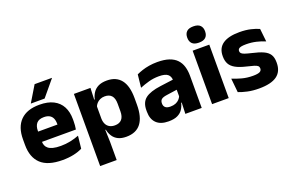

<svg xmlns="http://www.w3.org/2000/svg" viewBox="-102 -1087 2546 1659"><g transform="rotate(-20 1171.0 -257.5)"><path d="M295 12.5Q160.9 12.5 97.1 -47.2Q33.2 -107 33.2 -221.4V-272.5Q33.2 -385.7 93.1 -445.8Q152.9 -505.8 267.7 -505.8Q344.5 -505.8 395.6 -479.7Q446.8 -453.6 472.6 -405.1Q498.3 -356.5 498.3 -288.5V-272.1Q498.3 -253 496.7 -233.3Q495 -213.5 491.8 -196.4H354.1Q355.8 -225.6 356.4 -251.4Q357 -277.2 357 -297.9Q357 -328.3 347.5 -349.2Q337.9 -370 318.2 -380.9Q298.5 -391.8 267.7 -391.8Q221.7 -391.8 200.4 -367.1Q179 -342.4 179 -296.9V-252L179.9 -235.3V-200.5Q179.9 -181.3 186.2 -164.4Q192.5 -147.5 208.3 -134.7Q224.2 -121.9 251.9 -114.8Q279.7 -107.6 322.6 -107.6Q367.9 -107.6 410 -116.3Q452.1 -125 490.7 -140.1L478.2 -25.2Q444.2 -7.5 397.6 2.5Q351.1 12.5 295 12.5ZM114.2 -196.4V-291.2H461V-196.4ZM290.8 -686.8H449.7V-684.9L329.4 -540.2H203.3V-541.7Z M881.7 11.7Q837.5 11.7 807.5 -2.9Q777.4 -17.5 759.7 -44.2Q741.9 -70.8 734.3 -106.4H694.8L731 -209.4Q731.8 -179.2 742.8 -158Q753.7 -136.9 774 -125.8Q794.2 -114.7 822.2 -114.7Q864 -114.7 885.7 -139.5Q907.3 -164.2 907.3 -213.1V-283.2Q907.3 -332.2 886.1 -356.5Q864.9 -380.8 822.9 -380.8Q799.3 -380.8 780.1 -372Q760.9 -363.2 747.7 -348.2Q734.4 -333.3 728.5 -314.5L693.3 -385H734Q741.4 -418.1 758.9 -444.9Q776.4 -471.7 807.4 -487.4Q838.4 -503.1 886.7 -503.1Q972.5 -503.1 1016.8 -446.7Q1061.2 -390.3 1061.2 -278.2V-218.1Q1061.2 -104.7 1016.8 -46.5Q972.3 11.7 881.7 11.7ZM580.9 172V-491.4H733.2L727.8 -358.8L731 -341.7V-152.7L728.8 -126.4L733 5.2V172Z M1426.9 0 1431.6 -123 1428.1 -130.7V-284L1427.2 -303.9Q1427.2 -345.1 1403 -364.5Q1378.8 -383.8 1322.3 -383.8Q1272.8 -383.8 1228.3 -371.4Q1183.8 -359 1144.5 -342.8L1157.3 -461.4Q1180.8 -472.5 1210.2 -482.3Q1239.7 -492.1 1275.1 -498Q1310.4 -504 1350.9 -504Q1415.5 -504 1459.1 -489Q1502.6 -474 1528.5 -446.4Q1554.5 -418.8 1565.9 -380.6Q1577.4 -342.5 1577.4 -296.4V0ZM1270.5 11.7Q1196.9 11.7 1159 -25.4Q1121 -62.6 1121 -131V-144.3Q1121 -217.1 1165.6 -251.7Q1210.3 -286.3 1307.8 -299L1439.8 -316.5L1448.8 -224.6L1331.8 -207.7Q1296.3 -202.8 1282 -190.8Q1267.6 -178.8 1267.6 -155.4V-151.8Q1267.6 -129.5 1282.1 -116.4Q1296.6 -103.2 1328.6 -103.2Q1356.5 -103.2 1376.6 -111.5Q1396.8 -119.8 1409.9 -133.8Q1423.1 -147.7 1429.6 -164.4L1451.1 -102.7H1425.8Q1418.1 -70.3 1401.2 -44.5Q1384.3 -18.6 1352.9 -3.5Q1321.6 11.7 1270.5 11.7Z M1672.8 0V-491.4H1825.8V0ZM1749.3 -538Q1706.7 -538 1687.1 -557.6Q1667.4 -577.3 1667.4 -610.9V-614.3Q1667.4 -648 1687.1 -667.6Q1706.7 -687.2 1749.3 -687.2Q1791.6 -687.2 1811.4 -667.6Q1831.2 -648 1831.2 -614.3V-610.9Q1831.2 -576.8 1811.4 -557.4Q1791.6 -538 1749.3 -538Z M2102.4 12.2Q2043.8 12.2 1996.8 1.9Q1949.9 -8.5 1916.4 -21.9L1903.6 -150.4Q1942 -134.4 1988.7 -121.7Q2035.5 -109 2090 -109Q2133.7 -109 2151.8 -118.3Q2169.9 -127.6 2169.9 -147.1V-149Q2169.9 -162.7 2160.8 -171.3Q2151.7 -179.8 2128.7 -187Q2105.8 -194.2 2064.8 -203.5Q2003.3 -217.8 1967.5 -237.7Q1931.6 -257.6 1916.2 -286.2Q1900.8 -314.8 1900.8 -354.5V-358.6Q1900.8 -431.6 1952.9 -467.9Q2005 -504.1 2106 -504.1Q2163 -504.1 2208.6 -493.6Q2254.2 -483 2285 -468.4L2297.8 -349.2Q2262.2 -364.8 2217.9 -375.3Q2173.6 -385.8 2125.1 -385.8Q2095.5 -385.8 2078.7 -381.9Q2061.9 -377.9 2055.2 -370.3Q2048.5 -362.8 2048.5 -352.1V-350.3Q2048.5 -338.4 2056.4 -329.9Q2064.3 -321.4 2085.7 -313.9Q2107.1 -306.5 2147.2 -297.2Q2208.8 -283.5 2246.9 -266.3Q2284.9 -249.2 2302.5 -221.9Q2320 -194.7 2320 -149.3V-144.9Q2320 -65.4 2266.5 -26.6Q2213 12.2 2102.4 12.2Z"/></g></svg>

Font: Anek Gurmukhi Medium
Style: Regular
Weight: 500
Designer: Sarang Kulkarni (Gurmukhi), Yesha Goshar (Latin)
Foundry: Ek Type
Version: Version 1.003